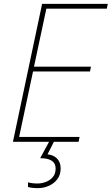

<svg xmlns="http://www.w3.org/2000/svg" viewBox="-20 -734 578 994"><path d="M47 0 198 -714H538L533 -689H220L156 -389H451L446 -364H151L79 -25H392L387 0ZM177 240Q144 240 125 234V210Q146 216 175 216Q194 216 215.5 208.5Q237 201 252.5 184Q268 167 268 138Q268 85 188 85L234 0H259L226 65Q257 68 275.5 87Q294 106 294 138Q294 171 277 193.5Q260 216 233 228Q206 240 177 240Z"/></svg>

Font: Noto Sans Disp Thin
Style: Italic
Weight: 100
Italic angle: -12°
Designer: Monotype Design Team
Foundry: Monotype Imaging Inc.
Version: Version 2.000;GOOG;noto-source:20170915:90ef993387c0